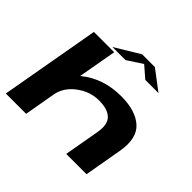

<svg xmlns="http://www.w3.org/2000/svg" viewBox="-205 -1172 1424 1424"><g transform="rotate(45 507.0 -460.0)"><path d="M21 0 160 -785H373L319 -481.5Q323.5 -485 327.5 -488.5Q456.5 -591.5 640.5 -591.5Q792 -591.5 869.5 -522Q947 -452.5 919.5 -297L867.5 0H654.5L704 -280.5Q720 -372 678.8 -412.5Q637.5 -453 548 -453Q452 -453 372.5 -393Q298 -337 279 -255.5L234 0ZM336 -803 530 -920.5H664L819.5 -803H681L591.5 -880.5L473.5 -803Z"/></g></svg>

Font: Anybody UltraExpanded Regular
Style: Bold Italic
Weight: 700
Width: 9
Italic angle: -10°
Designer: Tyler Finck
Foundry: Etcetera Type Company
Version: Version 1.010; ttfautohint (v1.8.3) -l 8 -r 50 -G 200 -x 14 